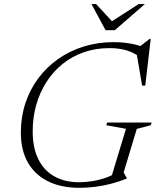

<svg xmlns="http://www.w3.org/2000/svg" viewBox="-20 -886 744 916"><path d="M357 -16.5Q386 -16.5 418.5 -21.5Q451 -26.5 482.5 -37.2Q514 -48 538.5 -64L506.5 -26L581 -271.5L487 -288.5L491.5 -301.5H703.5L699 -288.5L632.5 -271L570 -63.5L585 -36L584.5 -34Q550 -20 512.5 -10Q475 0 436.2 5Q397.5 10 358.5 10Q271.5 10 209 -21Q146.5 -52 113 -110.8Q79.5 -169.5 79.5 -253Q79.5 -328 101.2 -393.8Q123 -459.5 163 -513Q203 -566.5 258 -605Q313 -643.5 380 -664.2Q447 -685 521.5 -685Q550 -685 574.8 -682.2Q599.5 -679.5 623.5 -673.8Q647.5 -668 672.5 -658.5L641.5 -660L694 -700.5H699L673 -477.5H658L631 -635.5L660.5 -603.5Q625 -633 587 -644.8Q549 -656.5 502.5 -656.5Q436.5 -656.5 380 -636.8Q323.5 -617 278.5 -580.8Q233.5 -544.5 201.8 -495Q170 -445.5 153 -386Q136 -326.5 136 -260Q136 -179.5 163.5 -125.2Q191 -71 240.8 -43.8Q290.5 -16.5 357 -16.5ZM671 -866.5 528 -742H483.5L416.5 -866.5H438.5L520.5 -778H503.5L641.5 -866.5Z"/></svg>

Font: Newsreader 24pt Light
Style: Italic
Weight: 300
Italic angle: -17°
Designer: Hugues Gentile
Foundry: Production Type
Version: Version 1.003